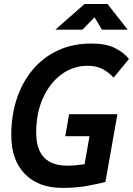

<svg xmlns="http://www.w3.org/2000/svg" viewBox="-20 -918 657 948"><path d="M289.6 9.8Q169.9 9.8 102.8 -59.1Q35.6 -127.9 35.6 -250.5Q35.6 -348.1 63 -430.7Q90.3 -513.2 142.1 -574.5Q193.8 -635.7 266.8 -669.4Q339.8 -703.1 430.7 -703.1Q502 -703.1 545.9 -681.6Q589.8 -660.2 616.7 -627L541 -534.7Q518.6 -559.6 487.3 -576.4Q456.1 -593.3 414.1 -593.3Q341.8 -593.3 283.9 -551Q226.1 -508.8 192.4 -434.3Q158.7 -359.9 158.7 -263.2Q158.7 -100.1 312 -100.1Q335.4 -100.1 356.9 -102.3Q378.4 -104.5 397.5 -107.4L421.9 -245.6H302.2L321.3 -354H559.6L500.5 -19.5Q477.1 -13.2 418.9 -1.7Q360.8 9.8 289.6 9.8ZM253.4 -771.5 397.5 -898.4H510.7L610.4 -771.5H483.4L446.8 -832.5L387.2 -771.5Z"/></svg>

Font: CaskaydiaCove NFP SemiBold
Style: Italic
Weight: 600
Italic angle: -10°
Designer: Aaron Bell
Foundry: Saja Typeworks
Version: Version 2111.001; VTT 6.35;Nerd Fonts 3.1.1